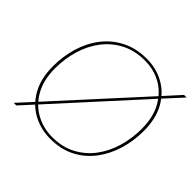

<svg xmlns="http://www.w3.org/2000/svg" viewBox="-167 -854 1045 1045"><g transform="rotate(45 356.0 -331.0)"><path d="M161 -71 151 -82 602 -577 611 -566ZM65 12 151 -82 161 -71 85 12ZM611 -566 602 -577 690 -674H710ZM344 10Q270 10 208.5 -23.5Q147 -57 111 -122Q75 -187 75 -280Q75 -357 96 -427Q117 -497 159 -551.5Q201 -606 263.5 -638Q326 -670 408 -670Q482 -670 542.5 -636Q603 -602 638.5 -537.5Q674 -473 674 -380Q674 -304 653 -234Q632 -164 590.5 -109Q549 -54 487.5 -22Q426 10 344 10ZM345 -4Q422 -4 480.5 -35Q539 -66 578.5 -118.5Q618 -171 638 -239Q658 -307 658 -380Q658 -469 624 -530.5Q590 -592 533.5 -624Q477 -656 407 -656Q329 -656 270 -625Q211 -594 171 -541.5Q131 -489 111 -421.5Q91 -354 91 -280Q91 -191 125.5 -129.5Q160 -68 218 -36Q276 -4 345 -4Z"/></g></svg>

Font: Work Sans Thin
Style: Italic
Weight: 250
Italic angle: -13°
Designer: Wei Huang
Foundry: Wei Huang
Version: Version 2.012